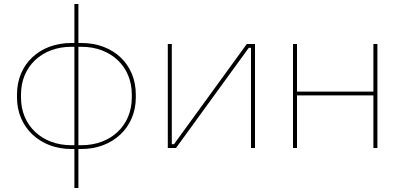

<svg xmlns="http://www.w3.org/2000/svg" viewBox="-20 -740 2002 960"><path d="M352 -720V-525C347 -525 342 -525 336 -525C178 -525 65 -419 65 -268V-252C65 -103 180 5 336 5C337 5 347 5 352 5V200H372V5H388C544 5 659 -103 659 -252V-268C659 -419 546 -525 388 -525C387 -525 378 -525 372 -525V-720ZM85 -268C85 -407 189 -506 336 -506C338 -506 350 -506 352 -506V-14C350 -14 338 -14 336 -14C189 -14 85 -113 85 -252ZM639 -268V-252C639 -113 535 -14 388 -14C382 -14 377 -14 372 -14V-506C379 -506 386 -506 388 -506C535 -506 639 -407 639 -268Z M819 0H860L1224 -501H1235V0H1255V-520H1214L850 -19H839V-520H819Z M1445 0H1465V-263H1847V0H1867V-520H1847V-282H1465V-520H1445Z"/></svg>

Font: Fixel Display Thin
Style: Regular
Weight: 100
Designer: AlfaBravo + MacPaw
Foundry: Kyrylo Tkachov, Marchela Mozhyna, Serhii Makarenko, Maria Weinstein, Zakhar Kryvoshyya
Version: Version 1.211